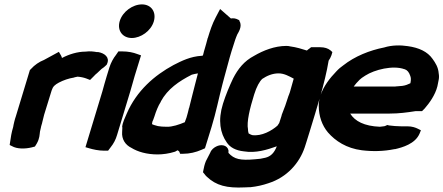

<svg xmlns="http://www.w3.org/2000/svg" viewBox="-20 -689 2018 874"><path d="M24 -29 34 -24C58 -10 95 -11 124 -18L139 -22L147 -35C161 -59 160 -77 162 -90L167 -112V-113L172 -130V-131C175 -143 178 -156 181 -167L215 -277C221 -296 230 -303 248 -313C269 -324 292 -332 317 -336L319 -337L333 -340C347 -339 361 -336 372 -332L390 -325L407 -342C412 -347 416 -352 423 -357L425 -359L442 -375C450 -380 457 -386 462 -391L466 -395L468 -400C480 -428 456 -447 427 -452H425H420C409 -454 391 -457 369 -454C333 -454 294 -442 262 -425C262 -427 260 -432 258 -436L248 -453L180 -416C159 -408 137 -393 121 -375L116 -370L52 -159C50 -151 47 -146 45 -135C42 -125 41 -115 40 -111C32 -85 29 -63 26 -42Z M369 -19 386 -14C403 -9 428 -3 455 -3H472L484 -19C497 -35 507 -54 513 -75L573 -273C581 -299 586 -320 593 -343L622 -437L605 -443C587 -450 564 -455 537 -455H519L508 -439C496 -424 485 -404 478 -382L466 -343C458 -318 453 -297 446 -273ZM525 -593C512 -549 539 -516 580 -516C621 -516 667 -548 680 -591C693 -635 668 -669 626 -669C584 -669 538 -636 525 -593Z M536 -89C533 -55 551 -29 578 -16C607 2 648 14 698 14C721 14 750 10 775 2L778 1L781 -1L789 -5L795 0C796 0 795 0 796 1L800 11H814C843 11 872 4 897 -7L913 -14L943 -111C964 -179 976 -243 993 -307L1001 -337C1012 -375 1022 -417 1034 -456L1051 -509C1054 -518 1056 -522 1060 -532C1064 -540 1085 -569 1070 -593L1069 -597L1065 -599C1054 -605 1044 -607 1031 -605L982 -648L962 -610C946 -580 936 -549 926 -516L925 -515V-514C921 -499 917 -483 912 -467C910 -459 907 -452 905 -441C905 -440 904 -438 903 -436C903 -436 901 -435 898 -435C847 -432 807 -412 770 -393C683 -346 602 -276 557 -172C549 -153 538 -132 536 -111V-110H537C537 -102 536 -95 536 -89ZM672 -124C672 -128 673 -131 674 -136C675 -138 679 -146 683 -159C690 -182 701 -209 711 -224L712 -225V-227C743 -284 794 -319 853 -349C860 -351 869 -353 881 -355C873 -322 864 -292 856 -258C851 -241 845 -211 841 -198L840 -197V-196C836 -181 834 -169 829 -154L822 -135V-133C796 -122 764 -111 739 -112H738C723 -112 710 -113 699 -115C688 -118 676 -121 672 -124Z M904 95 909 101C913 107 917 111 921 115C964 156 1013 168 1094 164C1103 164 1113 163 1118 163H1119H1121C1149 160 1176 154 1202 145C1287 118 1343 53 1367 -18C1369 -25 1372 -33 1375 -43L1389 -88C1422 -197 1459 -310 1476 -413C1481 -420 1486 -429 1489 -438L1493 -452L1484 -460C1473 -469 1457 -474 1438 -474H1396L1386 -466C1385 -465 1384 -466 1377 -459C1355 -466 1330 -474 1300 -478C1297 -479 1291 -480 1284 -480C1230 -480 1178 -459 1137 -435C1091 -411 1063 -375 1041 -332C1024 -296 1008 -258 995 -217C971 -140 983 -82 1012 -41C1027 -18 1053 -4 1090 0C1144 9 1195 -7 1240 -23C1228 8 1212 23 1188 29C1173 33 1159 35 1141 36C1074 42 1046 36 1020 7V1V-2V-5C1014 -30 985 -33 964 -22C954 -17 942 -8 937 6L918 43L917 45C911 60 908 74 906 85ZM1109 -97V-99V-100C1102 -133 1117 -195 1137 -259C1148 -295 1162 -319 1174 -330C1195 -344 1220 -355 1248 -355C1274 -355 1296 -342 1317 -331L1304 -285C1301 -274 1298 -263 1294 -254L1293 -253V-252C1284 -222 1274 -195 1262 -165V-163L1251 -129L1243 -117C1217 -94 1171 -68 1128 -74C1124 -75 1118 -78 1113 -81H1112C1112 -83 1109 -90 1109 -97Z M1431 -208C1431 -160 1446 -118 1473 -86C1507 -47 1557 -14 1627 -5C1676 1 1726 0 1775 -10H1777H1778C1812 -18 1870 -34 1890 -81L1896 -96L1882 -103C1872 -108 1856 -114 1835 -114H1806C1787 -114 1767 -116 1751 -118L1743 -120L1732 -115C1731 -115 1722 -113 1709 -112C1638 -115 1596 -137 1574 -172H1753C1796 -172 1833 -177 1871 -183H1901L1913 -195C1934 -219 1961 -256 1971 -296L1976 -321C1979 -333 1979 -344 1977 -355C1975 -383 1962 -403 1949 -421C1926 -454 1887 -472 1836 -479C1804 -484 1764 -484 1729 -473C1663 -460 1595 -433 1542 -391C1533 -385 1521 -375 1511 -364C1481 -333 1453 -297 1438 -253V-252C1433 -236 1431 -222 1431 -208ZM1590 -295C1597 -305 1606 -315 1617 -326C1623 -332 1629 -336 1643 -345C1685 -372 1769 -393 1821 -374H1822C1834 -370 1842 -360 1847 -345C1851 -336 1851 -326 1849 -315C1849 -315 1849 -313 1848 -310C1837 -305 1827 -300 1811 -298L1787 -296H1786C1781 -295 1776 -295 1769 -295Z"/></svg>

Font: SolarCharger
Style: 1052
Weight: 1000
Designer: Mew Too
Foundry: Cannot Into Space Fonts/KineticPlasma Fonts
Version: Version 1.100